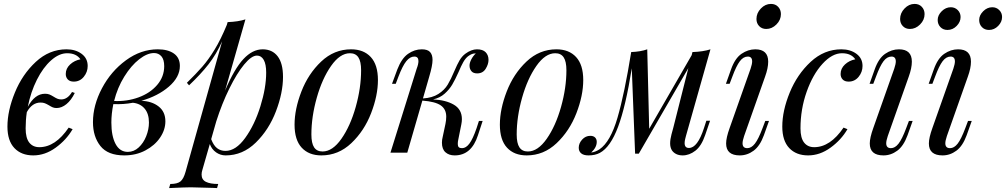

<svg xmlns="http://www.w3.org/2000/svg" viewBox="-20 -780 5140 981"><path d="M391 -477Q370 -508 323 -508Q282 -508 241 -471.5Q200 -435 168.5 -372.5Q137 -310 122 -234Q158 -301 210 -301Q223 -301 232 -297.5Q241 -294 254 -286Q265 -279 273.5 -275.5Q282 -272 293 -272Q325 -272 348 -310L362 -305Q344 -268 319.5 -248Q295 -228 269 -228Q258 -228 249.5 -231.5Q241 -235 230 -242Q218 -249 209 -252.5Q200 -256 187 -256Q144 -256 117 -207Q111 -167 111 -124Q111 -75 129.5 -51.5Q148 -28 181 -28Q263 -28 331 -128L351 -120Q319 -65 264.5 -25.5Q210 14 150 14Q89 14 53.5 -23.5Q18 -61 18 -133Q18 -214 56 -307Q94 -400 163 -464Q232 -528 320 -528Q366 -528 397 -505Q428 -482 428 -443Q428 -412 408 -387.5Q388 -363 357 -363Q337 -363 326.5 -374Q316 -385 316 -402Q316 -430 338 -450.5Q360 -471 391 -477Z M702 -265Q756 -263 790.5 -236Q825 -209 825 -160Q825 -117 798 -77Q771 -37 723 -11.5Q675 14 615 14Q531 14 493 -34Q455 -82 455 -156Q455 -242 501 -329Q547 -416 623.5 -472Q700 -528 786 -528Q838 -528 868.5 -506.5Q899 -485 899 -443Q899 -386 843 -337.5Q787 -289 702 -265ZM819 -442Q819 -476 804.5 -492.5Q790 -509 767 -509Q732 -509 691 -477Q650 -445 615 -388.5Q580 -332 563 -264Q629 -261 688 -282.5Q747 -304 783 -346Q819 -388 819 -442ZM659 -255Q612 -246 559 -248Q549 -198 549 -154Q549 -85 570.5 -44.5Q592 -4 633 -4Q664 -4 688.5 -26.5Q713 -49 727 -84Q741 -119 741 -154Q741 -199 719 -225Q697 -251 659 -255Z M1426 -387Q1426 -306 1390 -211.5Q1354 -117 1287 -51.5Q1220 14 1133 14Q1106 14 1084 -1.5Q1062 -17 1052 -44L1014 88Q1010 100 1010 112Q1010 138 1032 149Q1054 160 1095 160L1089 181L1068 180Q981 177 955 177Q928 177 844 181L850 160Q886 160 902 147Q918 134 928 98L1115 -569Q1085 -502 1045 -451Q1005 -400 946 -344L935 -357Q982 -403 1013.5 -439Q1045 -475 1076.5 -526.5Q1108 -578 1139 -653L1143 -667Q1197 -669 1234 -681L1130 -317Q1177 -428 1223.5 -478Q1270 -528 1322 -528Q1371 -528 1398.5 -492.5Q1426 -457 1426 -387ZM1340 -409Q1340 -452 1327.5 -474Q1315 -496 1293 -496Q1265 -496 1227.5 -450.5Q1190 -405 1152 -328Q1114 -251 1085 -160L1059 -69Q1071 -37 1089 -23Q1107 -9 1132 -9Q1185 -9 1233 -75.5Q1281 -142 1310.5 -237Q1340 -332 1340 -409Z M1774 -528Q1838 -528 1874.5 -488.5Q1911 -449 1911 -371Q1911 -292 1876 -201.5Q1841 -111 1775 -48.5Q1709 14 1622 14Q1558 14 1521.5 -25.5Q1485 -65 1485 -143Q1485 -222 1520 -312.5Q1555 -403 1621 -465.5Q1687 -528 1774 -528ZM1571 -93Q1571 -48 1585 -27Q1599 -6 1628 -6Q1679 -6 1724.5 -71Q1770 -136 1797.5 -233.5Q1825 -331 1825 -421Q1825 -466 1811 -487Q1797 -508 1768 -508Q1717 -508 1671.5 -443Q1626 -378 1598.5 -280.5Q1571 -183 1571 -93Z M2476 -474Q2476 -452 2461.5 -428.5Q2447 -405 2418 -405Q2398 -405 2388.5 -416.5Q2379 -428 2379 -445Q2379 -459 2388 -476.5Q2397 -494 2411 -507H2409Q2398 -507 2390 -503.5Q2382 -500 2372 -493Q2358 -482 2347 -462.5Q2336 -443 2323 -412Q2305 -372 2290.5 -347.5Q2276 -323 2252 -301.5Q2228 -280 2193 -272Q2258 -269 2299 -245Q2340 -221 2340 -171Q2340 -159 2337 -144L2321 -64Q2319 -56 2319 -44Q2319 -33 2324 -28Q2329 -23 2341 -23Q2361 -23 2378.5 -46.5Q2396 -70 2415 -125L2427 -162H2446L2422 -89Q2389 14 2303 14Q2274 14 2256 -2Q2238 -18 2238 -51Q2238 -66 2242 -81L2256 -147Q2260 -166 2260 -184Q2260 -222 2232 -241.5Q2204 -261 2138 -266L2061 0H1975L2109 -429Q2118 -452 2118 -468Q2118 -491 2097 -491Q2075 -491 2056 -467.5Q2037 -444 2016 -389L2002 -352H1983L2010 -425Q2032 -482 2065 -505Q2098 -528 2135 -528Q2165 -528 2177.5 -514Q2190 -500 2190 -474Q2190 -445 2173 -388L2141 -277Q2189 -280 2220 -300Q2251 -320 2267.5 -347.5Q2284 -375 2302 -418Q2316 -451 2328 -471.5Q2340 -492 2357 -505Q2388 -528 2417 -528Q2447 -528 2461.5 -513Q2476 -498 2476 -474Z M2823 -528Q2887 -528 2923.5 -488.5Q2960 -449 2960 -371Q2960 -292 2925 -201.5Q2890 -111 2824 -48.5Q2758 14 2671 14Q2607 14 2570.5 -25.5Q2534 -65 2534 -143Q2534 -222 2569 -312.5Q2604 -403 2670 -465.5Q2736 -528 2823 -528ZM2620 -93Q2620 -48 2634 -27Q2648 -6 2677 -6Q2728 -6 2773.5 -71Q2819 -136 2846.5 -233.5Q2874 -331 2874 -421Q2874 -466 2860 -487Q2846 -508 2817 -508Q2766 -508 2720.5 -443Q2675 -378 2647.5 -280.5Q2620 -183 2620 -93Z M3589 -163H3608L3583 -90Q3564 -34 3533 -10Q3502 14 3468 14Q3449 14 3435 7Q3421 0 3413 -12Q3404 -27 3404 -47Q3404 -68 3411 -94Q3418 -120 3420 -127L3497 -432L3244 5H3225L3208 -431Q3177 -236 3138 -132Q3099 -28 3045 1Q3021 14 2987 14Q2962 14 2949.5 3.5Q2937 -7 2937 -25Q2937 -48 2954.5 -67Q2972 -86 2996 -86Q3012 -86 3020.5 -77.5Q3029 -69 3029 -55Q3029 -27 3001 -1H3002Q3021 -3 3043 -17Q3099 -55 3135 -178.5Q3171 -302 3205 -514Q3254 -516 3287 -528L3297 -122L3514 -498L3518 -514Q3573 -516 3610 -528L3485 -86Q3484 -82 3481 -70.5Q3478 -59 3478 -49Q3478 -24 3500 -24Q3544 -24 3577 -126Z M3919 -760Q3942 -760 3956 -745Q3970 -730 3970 -708Q3970 -678 3947 -655Q3924 -632 3895 -632Q3873 -632 3859 -646.5Q3845 -661 3845 -683Q3845 -713 3867.5 -736.5Q3890 -760 3919 -760ZM3823 -466Q3823 -491 3801 -491Q3778 -491 3760 -467Q3742 -443 3722 -389L3708 -352H3689L3715 -425Q3735 -482 3768.5 -505Q3802 -528 3839 -528Q3905 -528 3905 -465Q3905 -432 3889 -388L3782 -85Q3774 -61 3774 -48Q3774 -23 3798 -23Q3819 -23 3837 -46Q3855 -69 3876 -125L3890 -162H3909L3883 -89Q3863 -34 3830.5 -10Q3798 14 3760 14Q3690 14 3690 -47Q3690 -76 3708 -126L3815 -429Q3823 -453 3823 -466Z M4070 -124Q4070 -75 4088.5 -51.5Q4107 -28 4140 -28Q4222 -28 4290 -128L4310 -120Q4278 -65 4223.5 -25.5Q4169 14 4109 14Q4048 14 4012.5 -23.5Q3977 -61 3977 -133Q3977 -214 4015 -307Q4053 -400 4122 -464Q4191 -528 4279 -528Q4325 -528 4356 -505Q4387 -482 4387 -443Q4387 -412 4367 -387.5Q4347 -363 4316 -363Q4296 -363 4285.5 -374Q4275 -385 4275 -402Q4275 -430 4297 -450.5Q4319 -471 4350 -477Q4329 -508 4282 -508Q4232 -508 4182.5 -454Q4133 -400 4101.5 -311Q4070 -222 4070 -124Z M4653 -760Q4676 -760 4690 -745Q4704 -730 4704 -708Q4704 -678 4681 -655Q4658 -632 4629 -632Q4607 -632 4593 -646.5Q4579 -661 4579 -683Q4579 -713 4601.5 -736.5Q4624 -760 4653 -760ZM4557 -466Q4557 -491 4535 -491Q4512 -491 4494 -467Q4476 -443 4456 -389L4442 -352H4423L4449 -425Q4469 -482 4502.5 -505Q4536 -528 4573 -528Q4639 -528 4639 -465Q4639 -432 4623 -388L4516 -85Q4508 -61 4508 -48Q4508 -23 4532 -23Q4553 -23 4571 -46Q4589 -69 4610 -125L4624 -162H4643L4617 -89Q4597 -34 4564.5 -10Q4532 14 4494 14Q4424 14 4424 -47Q4424 -76 4442 -126L4549 -429Q4557 -453 4557 -466Z M4859 -466Q4859 -491 4837 -491Q4814 -491 4796 -467Q4778 -443 4758 -389L4744 -352H4725L4751 -425Q4771 -482 4804.5 -505Q4838 -528 4875 -528Q4941 -528 4941 -465Q4941 -432 4925 -388L4818 -85Q4810 -61 4810 -48Q4810 -23 4834 -23Q4855 -23 4873 -46Q4891 -69 4912 -125L4926 -162H4945L4919 -89Q4899 -34 4866.5 -10Q4834 14 4796 14Q4726 14 4726 -47Q4726 -76 4744 -126L4851 -429Q4859 -453 4859 -466ZM4838 -743Q4859 -743 4873.5 -728.5Q4888 -714 4888 -693Q4888 -668 4868 -647.5Q4848 -627 4821 -627Q4799 -627 4785 -641.5Q4771 -656 4771 -678Q4771 -702 4791.5 -722.5Q4812 -743 4838 -743ZM5050 -743Q5071 -743 5085.5 -728.5Q5100 -714 5100 -693Q5100 -668 5080 -647.5Q5060 -627 5033 -627Q5011 -627 4997 -641.5Q4983 -656 4983 -678Q4983 -702 5003.5 -722.5Q5024 -743 5050 -743Z"/></svg>

Font: Playfair Display
Style: Italic
Weight: 400
Italic angle: -14°
Designer: Claus Eggers Sørensen
Foundry: Claus Eggers Sørensen
Version: Version 1.200; ttfautohint (v1.6)